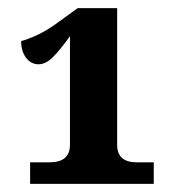

<svg xmlns="http://www.w3.org/2000/svg" viewBox="-20 -839 440 472"><path d="M54 -440H102Q152 -440 152 -483V-750Q127 -715 109.5 -698Q92 -681 75 -681Q56 -681 44 -697Q32 -713 32 -738Q48 -742 71.5 -753Q95 -764 117 -780L171 -819H268V-483Q268 -440 316 -440H358V-387H54Z"/></svg>

Font: Noto Serif ExtraBold
Style: Regular
Weight: 800
Designer: Monotype Design Team
Foundry: Monotype Imaging Inc.
Version: Version 1.001